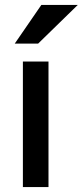

<svg xmlns="http://www.w3.org/2000/svg" viewBox="-20 -760 336 780"><path d="M73 0V-510H177V0ZM135 -583H40L148 -740H296Z"/></svg>

Font: Instrument Sans Medium
Style: Regular
Weight: 500
Designer: Rodrigo Fuenzalida
Foundry: fragTYPE
Version: Version 1.000;gftools[0.9.28]